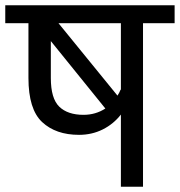

<svg xmlns="http://www.w3.org/2000/svg" viewBox="-40 -709 683 729"><path d="M623 -621H503V0H419V-274Q391 -238 350 -217.5Q309 -197 260 -197Q172 -197 120 -245.5Q68 -294 68 -413V-621H-20V-689H623ZM182 -621 406 -346Q413 -356 418 -369L419 -368V-621ZM277 -273Q323 -273 360 -297L153 -553V-413Q153 -335 185 -304Q217 -273 277 -273Z"/></svg>

Font: Fira GO
Style: Regular
Weight: 400
Designer: Carrois Corporate
Foundry: Carrois Corporate GbR
Version: Version 0.300